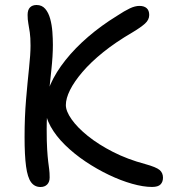

<svg xmlns="http://www.w3.org/2000/svg" viewBox="-20 -730 686 761"><path d="M582.6 11Q548.2 11 503.6 -1.6Q459 -14.2 411.5 -36.9Q364 -59.6 319.2 -89.6Q274.4 -119.6 238 -155.2Q201.6 -190.8 180.5 -229Q159.4 -267.2 159.4 -304.8Q159.4 -349.2 180.5 -396.6Q201.6 -444 239.7 -491.9Q277.8 -539.8 329.6 -584.3Q381.4 -628.8 442.8 -666.6Q474 -687.2 494.7 -696.9Q515.4 -706.6 532.6 -706.6Q551 -706.6 561.2 -697.7Q571.4 -688.8 571.4 -670.6Q571.4 -651.6 554.7 -636.5Q538 -621.4 505.2 -601.8Q438.6 -563 389.1 -523.1Q339.6 -483.2 306.8 -444.7Q274 -406.2 257.5 -373Q241 -339.8 241 -313.6Q241 -289.4 263.8 -257Q286.6 -224.6 328.3 -191Q370 -157.4 427.8 -127.9Q485.6 -98.4 555.4 -79.8Q599.4 -67.6 612.7 -56.2Q626 -44.8 626 -25.6Q626 -9.2 616.3 0.9Q606.6 11 582.6 11ZM140.6 11.2Q117 11.2 103.1 -7.8Q89.2 -26.8 83.3 -70.4Q77.4 -114 77.4 -187Q77.4 -266.2 83.3 -335.7Q89.2 -405.2 95.1 -460.2Q101 -515.2 101 -549Q101 -581.6 98.1 -601.4Q95.2 -621.2 92.3 -636.9Q89.4 -652.6 89.4 -670.8Q89.4 -691 98.9 -700.6Q108.4 -710.2 125 -710.2Q146.2 -710.2 159.2 -695.1Q172.2 -680 178.9 -655.6Q185.6 -631.2 187.6 -603.6Q189.6 -576 189.6 -552Q189.6 -509 183.6 -453.2Q177.6 -397.4 171.3 -336.6Q165 -275.8 165 -218.6Q165 -167.6 166.9 -137.9Q168.8 -108.2 170.9 -90.7Q173 -73.2 174.9 -59.4Q176.8 -45.6 176.8 -26.4Q176.8 -8.8 167 1.2Q157.2 11.2 140.6 11.2Z"/></svg>

Font: Shantell Sans Light
Style: Regular
Weight: 300
Designer: Stephen Nixon, Anya Danilova, Shantell Martin
Foundry: Arrow Type
Version: Version 1.011;[c5ecc13dd]